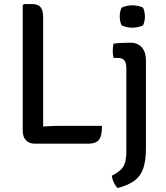

<svg xmlns="http://www.w3.org/2000/svg" viewBox="-20 -707 818 946"><path d="M192.5 1H150.5Q125 1 108.5 -15.5Q92 -32 92 -62.5V-681L98 -687H137Q168 -687 180.2 -671.2Q192.5 -655.5 192.5 -622.5ZM482.5 -87Q482.5 -35.5 466.8 -17.2Q451 1 415 1H150.5L99 -73.5Q143 -80.5 192.2 -83.8Q241.5 -87 281 -87ZM699 24Q699 82.5 686.5 120.8Q674 159 643.8 182.2Q613.5 205.5 559.5 219.5Q549.5 210 541.5 193.8Q533.5 177.5 530.5 159Q558.5 144.5 574.2 130Q590 115.5 596.2 93.5Q602.5 71.5 602.5 35.5V-370Q602.5 -397 593.2 -409.2Q584 -421.5 559.5 -421.5H539.5Q535.5 -438.5 535.5 -456Q535.5 -465 536.5 -473.8Q537.5 -482.5 539.5 -492Q559.5 -494.5 579.2 -495.5Q599 -496.5 611 -496.5H623Q658.5 -496.5 678.8 -473.5Q699 -450.5 699 -411ZM570 -626Q570 -650.5 579 -669Q588 -674 603 -677.5Q618 -681 632 -681Q645 -681 661.2 -677.5Q677.5 -674 685 -669Q689 -660.5 691.5 -648.2Q694 -636 694 -626Q694 -601 685 -582.5Q678 -577.5 661.5 -574Q645 -570.5 632 -570.5Q618 -570.5 602.8 -574Q587.5 -577.5 579 -582.5Q570 -601 570 -626Z"/></svg>

Font: Signika Negative Light
Style: Regular
Weight: 400
Version: Version 2.001